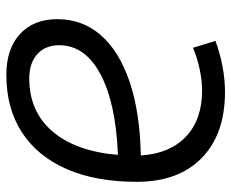

<svg xmlns="http://www.w3.org/2000/svg" viewBox="-84 -660 753 626"><g transform="rotate(90 293.0 -346.5)"><path d="M274.4 -628.4Q242.7 -628.4 205.6 -620.6Q168.5 -612.8 135.3 -598.6L112.8 -671.9Q151.4 -686.5 195.3 -694.8Q239.3 -703.1 278.8 -703.1Q417 -703.1 494.6 -627.2Q572.3 -551.3 572.3 -415.5Q572.3 -282.2 530.8 -187Q489.3 -91.8 411.1 -41Q333 9.8 223.6 9.8Q138.7 9.8 90.3 -34.7Q42 -79.1 42 -156.2Q42 -238.8 94.7 -298.8Q147.5 -358.9 246.8 -392.3Q346.2 -425.8 486.3 -428.7Q480.5 -523.4 424.8 -575.9Q369.1 -628.4 274.4 -628.4ZM484.4 -354Q315.4 -347.2 221.2 -296.9Q127 -246.6 127 -162.6Q127 -117.2 156 -91.1Q185.1 -64.9 235.4 -64.9Q343.3 -64.9 408.2 -140.9Q473.1 -216.8 484.4 -354Z"/></g></svg>

Font: Cascadia Code NF SemiLight
Style: Italic
Weight: 350
Italic angle: -10°
Monospace: yes
Designer: Aaron Bell
Foundry: Saja Typeworks
Version: Version 2404.023; ttfautohint (v1.8.4)